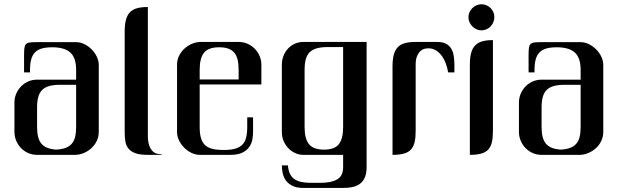

<svg xmlns="http://www.w3.org/2000/svg" viewBox="-20 -738 2970 915"><path d="M342.8 -358.4V-404.8Q342.8 -462.9 314.9 -487.8Q287.1 -512.7 229 -512.7Q200.2 -512.7 179.9 -507.1Q159.7 -501.5 147 -488.5Q134.3 -475.6 128.7 -455.1Q123 -434.6 123 -404.8V-393.1H94.7V-473.1Q94.7 -495.6 96.2 -508.3Q97.7 -521 103.5 -527.3Q109.4 -533.7 120.8 -535.4Q132.3 -537.1 152.8 -537.1H342.8Q362.8 -537.1 382.1 -527.6Q401.4 -518.1 416.7 -502.7Q432.1 -487.3 441.4 -467.8Q450.7 -448.2 450.7 -428.2V-109.4Q450.7 -87.4 441.9 -68.1Q433.1 -48.8 418 -34.2Q402.8 -19.5 383.3 -10.5Q363.8 -1.5 342.8 0H156.7Q134.3 0 114.7 -8.5Q95.2 -17.1 80.6 -32Q65.9 -46.9 57.4 -66.9Q48.8 -86.9 48.8 -109.4V-249.5Q48.8 -272 57.4 -291.7Q65.9 -311.5 80.6 -326.4Q95.2 -341.3 114.7 -349.9Q134.3 -358.4 156.7 -358.4ZM342.8 -334H268.1Q237.3 -334 216.1 -328.4Q194.8 -322.8 181.6 -310.1Q168.5 -297.4 162.6 -276.6Q156.7 -255.9 156.7 -226.1V-133.3Q156.7 -105.5 161.6 -85.9Q166.5 -66.4 177.2 -53.5Q188 -40.5 205.3 -33.7Q222.7 -26.9 247.6 -24.9Q273.9 -26.4 292 -33Q310.1 -39.6 321.5 -52.5Q333 -65.4 337.9 -85.2Q342.8 -105 342.8 -133.3Z M684.6 -704.6V-133.3Q684.6 -112.8 684.6 -89.8Q684.6 -66.9 690.2 -47.6Q695.8 -28.3 709.2 -15.6Q722.7 -2.9 749 -2.9Q750.5 -2.9 750.5 -1.5Q750.5 0 749 0H683.1Q645 0 623.3 -8.5Q601.6 -17.1 590.6 -32Q579.6 -46.9 576.9 -66.9Q574.2 -86.9 574.2 -109.4V-587.9Q574.2 -620.6 580.1 -643.1Q585.9 -665.5 598.9 -679.2Q611.8 -692.9 632.8 -698.7Q653.8 -704.6 684.6 -704.6Z M1024.4 -512.7Q973.6 -512.7 952.6 -487.1Q931.6 -461.4 931.6 -405.8V-359.4H1117.2V-405.8Q1117.2 -433.6 1112.3 -453.9Q1107.4 -474.1 1096.4 -487.1Q1085.4 -500 1067.9 -506.3Q1050.3 -512.7 1024.4 -512.7ZM931.6 -335.4V-132.3Q931.6 -102.1 937.5 -81.1Q943.4 -60.1 956.3 -47.4Q969.2 -34.7 990.5 -29.1Q1011.7 -23.4 1042.5 -23.4H1047.9Q1078.6 -23.4 1099.6 -29.1Q1120.6 -34.7 1133.8 -47.4Q1147 -60.1 1152.6 -81.1Q1158.2 -102.1 1158.2 -132.3V-178.7H1186V-108.4Q1186 -92.3 1182.6 -73.2Q1179.2 -54.2 1168 -37.8Q1156.7 -21.5 1135.3 -10.7Q1113.8 0 1077.6 0H931.6Q912.1 0 892.8 -9.3Q873.5 -18.6 858.2 -33.9Q842.8 -49.3 833.3 -68.6Q823.7 -87.9 823.7 -108.4V-429.7Q823.7 -451.2 832.5 -470.2Q841.3 -489.3 856.4 -503.9Q871.6 -518.6 890.9 -527.6Q910.2 -536.6 931.6 -538.1H1117.2Q1139.6 -538.1 1159.4 -529.5Q1179.2 -521 1193.8 -506.1Q1208.5 -491.2 1217 -471.4Q1225.6 -451.7 1225.6 -429.7V-335.4Z M1352.1 50.3Q1354 73.2 1361.3 89.1Q1368.7 105 1381.8 114.7Q1395 124.5 1415 128.9Q1435.1 133.3 1462.4 133.3H1507.3Q1559.1 133.3 1587.2 116.7Q1615.2 100.1 1615.2 58.6V0H1426.3Q1404.8 0 1386 -8.8Q1367.2 -17.6 1353.3 -32.5Q1339.4 -47.4 1331.3 -66.9Q1323.2 -86.4 1323.2 -108.4V-429.7Q1323.2 -451.7 1330.8 -471.4Q1338.4 -491.2 1352.1 -506.1Q1365.7 -521 1384.8 -529.5Q1403.8 -538.1 1426.3 -538.1H1727.1V58.6Q1727.1 85.9 1719.7 105Q1712.4 124 1698.2 135.7Q1684.1 147.5 1663.1 152.6Q1642.1 157.7 1615.2 157.7H1426.3Q1392.1 157.7 1371.8 146.7Q1351.6 135.7 1340.8 119.6Q1330.1 103.5 1326.7 84.7Q1323.2 65.9 1323.2 50.3ZM1523.9 -24.9Q1574.2 -24.9 1594.7 -50.8Q1615.2 -76.7 1615.2 -131.8V-513.7H1543Q1512.2 -513.7 1491 -508.1Q1469.7 -502.4 1456.5 -489.7Q1443.4 -477.1 1437.5 -456.3Q1431.6 -435.5 1431.6 -404.8V-131.8Q1431.6 -76.7 1452.6 -50.8Q1473.6 -24.9 1523.9 -24.9Z M2115.7 -393.1Q2112.3 -414.1 2104.7 -434.8Q2097.2 -455.6 2085.4 -471.7Q2073.7 -487.8 2057.6 -497.8Q2041.5 -507.8 2021 -507.8Q1992.2 -507.8 1976.6 -486.8Q1960.9 -465.8 1960.9 -433.6V-113.8Q1960.9 -82 1955.8 -60.3Q1950.7 -38.6 1938.2 -25.1Q1925.8 -11.7 1904.3 -5.9Q1882.8 0 1850.6 0V-421.4Q1850.6 -454.1 1856.4 -476.6Q1862.3 -499 1875.2 -512.7Q1888.2 -526.4 1909.2 -532.2Q1930.2 -538.1 1960.9 -538.1H2064Q2089.4 -538.1 2105 -529.8Q2120.6 -521.5 2129.6 -507.3Q2138.7 -493.2 2141.8 -474.1Q2145 -455.1 2145.5 -433.6V-393.1Z M2274.9 -717.8Q2287.1 -717.8 2298.3 -712.9Q2309.6 -708 2317.9 -699.7Q2326.2 -691.4 2331.1 -680.2Q2335.9 -668.9 2335.9 -656.2Q2335.9 -643.6 2331.1 -632.1Q2326.2 -620.6 2317.9 -612.1Q2309.6 -603.5 2298.3 -598.4Q2287.1 -593.3 2274.9 -593.3Q2262.2 -593.3 2251 -598.4Q2239.7 -603.5 2231.2 -612.1Q2222.7 -620.6 2217.5 -632.1Q2212.4 -643.6 2212.4 -656.2Q2212.4 -668.5 2217.5 -679.7Q2222.7 -690.9 2231.2 -699.5Q2239.7 -708 2251 -712.9Q2262.2 -717.8 2274.9 -717.8ZM2329.1 -113.3Q2329.1 -81.5 2324 -59.8Q2318.8 -38.1 2306.4 -24.9Q2293.9 -11.7 2272.7 -5.9Q2251.5 0 2219.2 0V-430.2Q2219.2 -462.9 2225.1 -485.1Q2231 -507.3 2243.9 -521Q2256.8 -534.7 2277.8 -540.8Q2298.8 -546.9 2329.1 -546.9Z M2747.1 -358.4V-404.8Q2747.1 -462.9 2719.2 -487.8Q2691.4 -512.7 2633.3 -512.7Q2604.5 -512.7 2584.2 -507.1Q2564 -501.5 2551.3 -488.5Q2538.6 -475.6 2533 -455.1Q2527.3 -434.6 2527.3 -404.8V-393.1H2499V-473.1Q2499 -495.6 2500.5 -508.3Q2502 -521 2507.8 -527.3Q2513.7 -533.7 2525.1 -535.4Q2536.6 -537.1 2557.1 -537.1H2747.1Q2767.1 -537.1 2786.4 -527.6Q2805.7 -518.1 2821 -502.7Q2836.4 -487.3 2845.7 -467.8Q2855 -448.2 2855 -428.2V-109.4Q2855 -87.4 2846.2 -68.1Q2837.4 -48.8 2822.3 -34.2Q2807.1 -19.5 2787.6 -10.5Q2768.1 -1.5 2747.1 0H2561Q2538.6 0 2519 -8.5Q2499.5 -17.1 2484.9 -32Q2470.2 -46.9 2461.7 -66.9Q2453.1 -86.9 2453.1 -109.4V-249.5Q2453.1 -272 2461.7 -291.7Q2470.2 -311.5 2484.9 -326.4Q2499.5 -341.3 2519 -349.9Q2538.6 -358.4 2561 -358.4ZM2747.1 -334H2672.4Q2641.6 -334 2620.4 -328.4Q2599.1 -322.8 2585.9 -310.1Q2572.8 -297.4 2566.9 -276.6Q2561 -255.9 2561 -226.1V-133.3Q2561 -105.5 2565.9 -85.9Q2570.8 -66.4 2581.5 -53.5Q2592.3 -40.5 2609.6 -33.7Q2627 -26.9 2651.9 -24.9Q2678.2 -26.4 2696.3 -33Q2714.4 -39.6 2725.8 -52.5Q2737.3 -65.4 2742.2 -85.2Q2747.1 -105 2747.1 -133.3Z"/></svg>

Font: Unique
Style: Regular
Weight: 400
Designer: Anna Pocius (aka Artmaker)
Foundry: Anna Pocius
Version: Version 1.000 2013 initial release